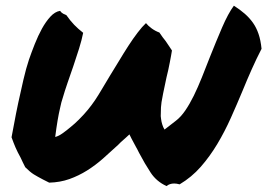

<svg xmlns="http://www.w3.org/2000/svg" viewBox="-20 -624 915 657"><path d="M549.8 12.7Q515.6 -2.9 495.6 -33.2Q475.6 -63.5 456.1 -100.6Q453.1 -106.4 450.2 -112.3Q447.3 -118.2 444.3 -123L430.7 -148.4L422.9 -164.1L411.1 -153.3L393.6 -137.7L383.8 -127.9Q358.4 -104.5 332.5 -81.5Q306.6 -58.6 277.8 -40.5Q249 -22.5 217.3 -11.2Q185.5 0 148.4 1L127 -9.8Q108.4 -19.5 95.7 -27.3Q83 -35.2 66.4 -51.8Q61.5 -60.5 58.1 -68.4Q54.7 -76.2 50.8 -84Q40 -103.5 33.2 -119.1Q26.4 -134.8 19.5 -154.3Q22.5 -168 28.3 -200.7Q34.2 -233.4 42.5 -272.5Q50.8 -311.5 60.1 -351.1Q69.3 -390.6 79.1 -419.9Q87.9 -445.3 99.1 -473.6Q110.4 -502 123.5 -525.9Q136.7 -549.8 152.3 -566.9Q168 -584 185.5 -586.9Q190.4 -580.1 196.3 -577.1Q202.1 -574.2 207 -572.3Q220.7 -552.7 233.9 -539.1Q247.1 -525.4 264.6 -511.7Q259.8 -487.3 250.5 -457.5Q241.2 -427.7 231 -397.9Q220.7 -368.2 210.9 -339.8Q201.2 -311.5 195.3 -291Q189.5 -274.4 185.5 -253.9Q176.8 -217.8 168.9 -155.3Q180.7 -158.2 194.3 -168Q208 -177.7 220.7 -188.5Q235.4 -200.2 250 -214.8Q268.6 -233.4 281.2 -249Q293.9 -264.6 305.2 -281.2Q316.4 -297.9 328.1 -317.9Q339.8 -337.9 356.4 -365.2Q371.1 -388.7 387.2 -415.5Q403.3 -442.4 419.4 -467.3Q435.5 -492.2 451.2 -512.7Q466.8 -533.2 479.5 -544.9Q487.3 -535.2 499.5 -526.4Q511.7 -517.6 525.4 -512.7Q531.2 -503.9 536.6 -496.6Q542 -489.3 546.9 -483.4Q552.7 -474.6 558.1 -466.8Q563.5 -459 568.4 -451.2Q567.4 -444.3 565.4 -433.6Q563.5 -422.9 561 -410.2Q558.6 -397.5 555.7 -384.3Q552.7 -371.1 549.8 -359.4Q542 -322.3 538.1 -303.7Q534.2 -285.2 532.7 -274.4Q531.2 -263.7 530.8 -256.3Q530.3 -249 530.3 -236.3Q529.3 -226.6 531.2 -216.8Q532.2 -208 535.2 -198.2Q538.1 -188.5 543 -180.7L582 -210.9Q598.6 -223.6 613.8 -245.6Q628.9 -267.6 643.1 -296.4Q657.2 -325.2 670.9 -359.4Q684.6 -393.6 698.2 -428.7Q718.8 -480.5 739.7 -529.3Q760.7 -578.1 780.3 -604.5Q801.8 -590.8 817.9 -576.7Q834 -562.5 845.7 -545.9Q857.4 -529.3 864.7 -507.8Q872.1 -486.3 875 -457Q857.4 -422.9 841.3 -386.7Q825.2 -350.6 810.5 -314.5Q791 -267.6 770 -220.7Q749 -173.8 723.6 -131.3Q698.2 -88.9 667 -53.2Q635.7 -17.6 594.7 6.8Q584 3.9 576.2 3.9Q560.5 3.9 549.8 12.7Z"/></svg>

Font: Permanent Marker
Style: Regular
Weight: 400
Designer: Font Diner, Inc
Foundry: Font Diner, Inc
Version: Version 1.001